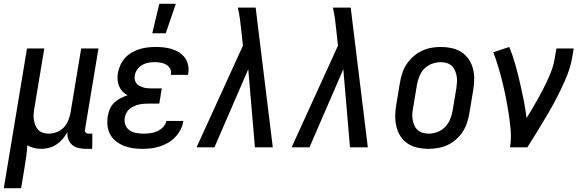

<svg xmlns="http://www.w3.org/2000/svg" viewBox="-50 -775 3070 1010"><path d="M-30 215 92 -520H183L131 -207Q128 -192 127 -176.5Q126 -161 128 -146Q130 -131 135.5 -117Q141 -103 150.5 -92.5Q160 -82 175 -77Q190 -72 205 -72Q226 -72 247 -79.5Q268 -87 284 -103Q300 -119 308.5 -140Q317 -161 321 -182L377 -520H468L397 -93Q396 -89 397 -85Q398 -81 400.5 -78Q403 -75 407 -73.5Q411 -72 416 -72H436L435 8H402Q382 8 363 3.5Q344 -1 330 -12.5Q316 -24 309.5 -42Q303 -60 305 -80Q294 -61 279.5 -44Q265 -27 247 -15Q229 -3 208 2.5Q187 8 167 8Q147 8 128.5 3.5Q110 -1 94 -11Q92 19 88 48.5Q84 78 79 107L61 215Z M699 8Q673 8 648.5 4.5Q624 1 601.5 -8Q579 -17 560 -32Q541 -47 529.5 -68Q518 -89 515.5 -114Q513 -139 517 -164Q520 -183 528 -202Q536 -221 551 -235Q566 -249 584.5 -258.5Q603 -268 621 -274Q606 -282 594.5 -294Q583 -306 576.5 -321.5Q570 -337 568.5 -355Q567 -373 570 -391Q574 -412 583.5 -433Q593 -454 608 -470.5Q623 -487 643 -498.5Q663 -510 684 -516.5Q705 -523 726.5 -525.5Q748 -528 769 -528Q791 -528 813 -525.5Q835 -523 855.5 -516.5Q876 -510 893.5 -498.5Q911 -487 923 -470.5Q935 -454 939.5 -432.5Q944 -411 940 -388L939 -381H849V-384Q852 -401 844.5 -414.5Q837 -428 823.5 -435.5Q810 -443 794.5 -445.5Q779 -448 762 -448Q746 -448 729.5 -445Q713 -442 697.5 -433Q682 -424 672 -409.5Q662 -395 659 -378Q657 -367 659 -356.5Q661 -346 667 -337.5Q673 -329 682.5 -324Q692 -319 702 -315.5Q712 -312 723 -311Q734 -310 745 -310H801L788 -230H732Q719 -230 706 -229Q693 -228 680 -225Q667 -222 654 -216Q641 -210 630.5 -201Q620 -192 614 -179.5Q608 -167 606 -154Q603 -135 610 -117Q617 -99 632.5 -89Q648 -79 667 -75.5Q686 -72 706 -72Q724 -72 741.5 -74.5Q759 -77 776.5 -84.5Q794 -92 808 -106.5Q822 -121 825 -139H915L914 -137Q911 -115 900 -93.5Q889 -72 872 -54Q855 -36 834 -24Q813 -12 790 -4.5Q767 3 744 5.5Q721 8 699 8ZM751 -600 788 -755H875L822 -600Z M984 0 1228 -535 1219 -617Q1216 -647 1212 -676.5Q1208 -706 1201 -735H1295L1304 -660L1385 0H1291L1256 -411L1078 0Z M1484 0 1728 -535 1719 -617Q1716 -647 1712 -676.5Q1708 -706 1701 -735H1795L1804 -660L1885 0H1791L1756 -411L1578 0Z M2204 8Q2175 8 2147 2Q2119 -4 2096 -19Q2073 -34 2058 -56.5Q2043 -79 2036 -106Q2029 -133 2029 -162Q2029 -191 2034 -221L2054 -341Q2058 -365 2066 -390Q2074 -415 2089 -437.5Q2104 -460 2124.5 -478Q2145 -496 2169 -507.5Q2193 -519 2218.5 -523.5Q2244 -528 2269 -528Q2298 -528 2326 -522Q2354 -516 2377 -501Q2400 -486 2415.5 -463.5Q2431 -441 2438 -414Q2445 -387 2444.5 -358Q2444 -329 2439 -299L2419 -179Q2415 -155 2407 -130Q2399 -105 2384.5 -82.5Q2370 -60 2349.5 -42Q2329 -24 2305 -12.5Q2281 -1 2255 3.5Q2229 8 2204 8ZM2205 -72Q2228 -72 2251 -80.5Q2274 -89 2291 -106.5Q2308 -124 2317.5 -147Q2327 -170 2331 -193L2351 -313Q2353 -329 2354 -345Q2355 -361 2352 -376Q2349 -391 2343 -405Q2337 -419 2326 -429Q2315 -439 2300 -443.5Q2285 -448 2269 -448Q2246 -448 2222.5 -439.5Q2199 -431 2182 -413.5Q2165 -396 2156 -373Q2147 -350 2143 -327L2123 -207Q2120 -191 2119 -175Q2118 -159 2121 -144Q2124 -129 2130 -115Q2136 -101 2147 -91Q2158 -81 2173.5 -76.5Q2189 -72 2205 -72Z M2633 0Q2640 -44 2636.5 -87.5Q2633 -131 2626.5 -173Q2620 -215 2612 -256.5Q2604 -298 2594 -339Q2584 -380 2572 -420.5Q2560 -461 2545 -500L2629 -528Q2647 -484 2660 -438Q2673 -392 2684 -345Q2695 -298 2704.5 -250.5Q2714 -203 2720 -154Q2735 -179 2750.5 -204.5Q2766 -230 2780 -255.5Q2794 -281 2807.5 -307Q2821 -333 2833 -359.5Q2845 -386 2854.5 -413Q2864 -440 2868 -468L2877 -520H2968L2959 -468Q2952 -427 2936 -386Q2920 -345 2901 -305.5Q2882 -266 2861 -227.5Q2840 -189 2817 -151Q2794 -113 2771 -75Q2748 -37 2724 0Z"/></svg>

Font: Iosevka Medium Oblique
Style: Regular
Weight: 500
Italic angle: -9°
Monospace: yes
Designer: Belleve Invis
Foundry: Belleve Invis
Version: Version 32.5.0; ttfautohint (v1.8.4)